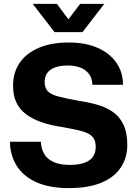

<svg xmlns="http://www.w3.org/2000/svg" viewBox="-20 -956 705 985"><path d="M333 9Q234 9 167 -21Q100 -51 66 -105Q32 -159 31 -229H190Q191 -193 206.5 -166.5Q222 -140 254.5 -125Q287 -110 339 -110Q379 -110 409 -119.5Q439 -129 455 -149.5Q471 -170 471 -202Q471 -226 463 -242Q455 -258 435.5 -269Q416 -280 383 -287.5Q350 -295 301 -304Q238 -313 190.5 -330Q143 -347 111 -372Q79 -397 63 -432.5Q47 -468 47 -516Q47 -585 81.5 -634.5Q116 -684 180 -711Q244 -738 332 -738Q418 -738 480 -711Q542 -684 576.5 -635Q611 -586 611 -521H454Q453 -556 435.5 -578Q418 -600 390 -610Q362 -620 327 -620Q290 -620 263.5 -610.5Q237 -601 223 -582.5Q209 -564 209 -536Q209 -507 224 -489.5Q239 -472 277.5 -461.5Q316 -451 384 -439Q431 -432 475 -420Q519 -408 555 -384.5Q591 -361 612 -319.5Q633 -278 633 -212Q633 -147 599.5 -96.5Q566 -46 499.5 -18.5Q433 9 333 9ZM260 -791 148 -936H272L331 -857L391 -936H515L403 -791Z"/></svg>

Font: Mona Sans ExtraLight
Style: Bold
Weight: 700
Version: Version 2.000